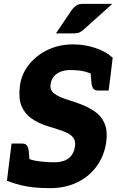

<svg xmlns="http://www.w3.org/2000/svg" viewBox="-20 -967 614 995"><path d="M240 8Q196 8 159 4.5Q122 1 87.5 -7.5Q53 -16 16 -30L29 -137L87 -163Q128 -139 173 -132.5Q218 -126 262 -126Q292 -126 315 -135Q338 -144 351.5 -163Q365 -182 369 -211Q372 -237 360 -253Q348 -269 325.5 -279.5Q303 -290 275.5 -298Q248 -306 221 -315Q176 -330 142 -354Q108 -378 91.5 -417.5Q75 -457 83 -520Q90 -580 127.5 -629Q165 -678 225 -707.5Q285 -737 360 -737Q417 -737 472.5 -719Q528 -701 564 -668L554 -584L484 -574Q454 -587 422 -595.5Q390 -604 345 -604Q314 -604 292 -594.5Q270 -585 257.5 -568.5Q245 -552 242 -529Q238 -500 261 -482.5Q284 -465 320.5 -453.5Q357 -442 393 -429Q436 -413 470 -390Q504 -367 521 -329.5Q538 -292 531 -234Q522 -164 483.5 -109Q445 -54 382.5 -23Q320 8 240 8ZM448 -606 554 -584 543 -498H487Q470 -498 463 -508.5Q456 -519 454 -537ZM135 -115 29 -137 40 -223H96Q113 -223 120 -212.5Q127 -202 129 -184ZM412 -947H562L415 -815Q403 -804 392 -799Q381 -794 363 -794H270L353 -917Q364 -931 376 -939Q388 -947 412 -947Z"/></svg>

Font: Aleo Black
Style: Italic
Weight: 900
Italic angle: -7°
Designer: Alessio Laiso
Foundry: Alessio Laiso
Version: Version 2.001;gftools[0.9.29]